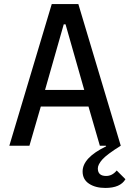

<svg xmlns="http://www.w3.org/2000/svg" viewBox="-20 -718 640 946"><path d="M26 0 235 -698H366L575 0Q506 43 484 68Q462 93 462 112Q462 149 503 149Q533 149 555 122L598 165Q573 208 499 208Q450 208 418.5 187Q387 166 387 127Q387 59 503 3L502 0H472L416 -193H181L125 0ZM395 -275 303 -598H294L202 -275Z"/></svg>

Font: IBM Plex Mono Text
Style: Regular
Weight: 450
Designer: Mike Abbink, Paul van der Laan, Pieter van Rosmalen
Foundry: Bold Monday
Version: Version 2.000